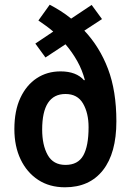

<svg xmlns="http://www.w3.org/2000/svg" viewBox="-20 -785 555 815"><path d="M191 -765Q214 -753 237 -738.5Q260 -724 282 -706L369 -764L413 -704L338 -655Q403 -586 438.5 -492.5Q474 -399 474 -270Q474 -135 417 -62.5Q360 10 256 10Q190 10 142 -21.5Q94 -53 67.5 -108.5Q41 -164 41 -237Q41 -315 66.5 -369.5Q92 -424 136 -453Q180 -482 237 -482Q304 -482 337 -444L340 -446Q329 -488 308 -525.5Q287 -563 258 -597L173 -541L130 -600L206 -651Q191 -664 175 -675.5Q159 -687 143 -698ZM258 -386Q159 -386 159 -235Q159 -169 182.5 -127Q206 -85 258 -85Q311 -85 333.5 -125Q356 -165 356 -245Q356 -305 332.5 -345.5Q309 -386 258 -386Z"/></svg>

Font: Noto Sans Ethiopic Condensed SemiBold
Style: Regular
Weight: 600
Width: 3
Designer: Monotype Design Team
Foundry: Monotype Imaging Inc.
Version: Version 2.102; ttfautohint (v1.8.4.7-5d5b)